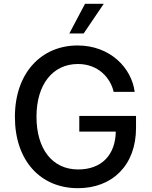

<svg xmlns="http://www.w3.org/2000/svg" viewBox="-20 -975 795 1005"><path d="M388 10C568 10 692 -110 692 -305V-368H395V-286H586C584 -164 512 -88 389 -88C253 -88 171 -196 171 -364C171 -533 256 -640 388 -640C493 -640 558 -569 575 -494H685C669 -620 556 -737 386 -737C198 -737 58 -595 58 -363C58 -136 190 10 388 10ZM343 -800H418L523 -955H425Z"/></svg>

Font: Wafeq Medium
Style: Regular
Weight: 500
Designer: Rasmus Andersson & Azza Alameddine
Foundry: Google & TypeTogether
Version: Version 3.000;January 28, 2025;FontCreator 15.0.0.3014 64-bi